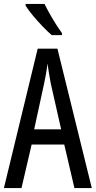

<svg xmlns="http://www.w3.org/2000/svg" viewBox="-20 -963 490 983"><path d="M361 0 309 -223H142L90 0H0L173 -714H274L450 0ZM240 -535Q235 -563 230.5 -589Q226 -615 223 -638Q218 -590 206 -536L155 -301H293ZM208 -943Q219 -920 234.5 -892.5Q250 -865 266.5 -839Q283 -813 297 -794V-783H245Q225 -800 198.5 -827.5Q172 -855 148 -884Q124 -913 111 -934V-943Z"/></svg>

Font: Noto Sans Sinhala UI ExtraCondensed
Style: Regular
Weight: 400
Width: 2
Designer: Jelle Bosma - Monotype Design Team
Foundry: Monotype Imaging Inc.
Version: Version 2.006; ttfautohint (v1.8.4.7-5d5b)